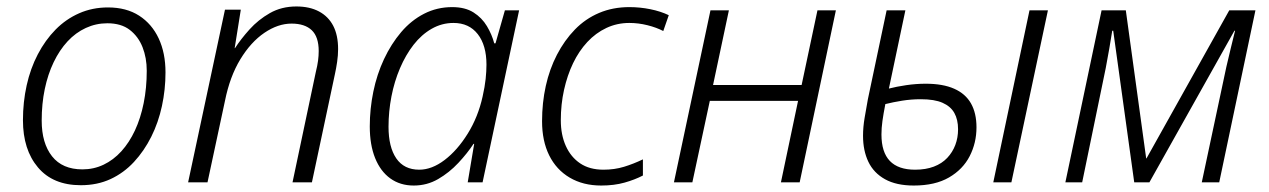

<svg xmlns="http://www.w3.org/2000/svg" viewBox="-20 -564 3927 594"><path d="M230 9Q144 9 97.5 -46Q51 -101 51 -192Q51 -248 62.5 -300Q74 -352 97 -396Q120 -440 152 -472.5Q184 -505 225 -523Q266 -541 314 -541Q371 -541 410.5 -515.5Q450 -490 471 -445Q492 -400 492 -340Q492 -287 481 -236Q470 -185 448 -141Q426 -97 394.5 -63Q363 -29 322 -10Q281 9 230 9ZM235 -40Q270 -40 300.5 -54.5Q331 -69 355.5 -96Q380 -123 397.5 -160.5Q415 -198 424.5 -245Q434 -292 434 -345Q434 -385 421 -418Q408 -451 381.5 -471.5Q355 -492 312 -492Q277 -492 245.5 -477.5Q214 -463 189 -436Q164 -409 146 -371.5Q128 -334 118.5 -288.5Q109 -243 109 -191Q109 -121 141 -80.5Q173 -40 235 -40Z M562 0 676 -534H725L706 -415H707Q725 -443 752 -473Q779 -503 815 -523.5Q851 -544 897 -544Q938 -544 967 -528.5Q996 -513 1011 -484Q1026 -455 1026 -412Q1026 -393 1023 -372.5Q1020 -352 1016 -334L945 0H885L957 -341Q962 -361 964 -376.5Q966 -392 966 -406Q966 -450 944.5 -470.5Q923 -491 882 -491Q840 -491 798 -462.5Q756 -434 723.5 -380.5Q691 -327 676 -252L622 0Z M1260 10Q1218 10 1187.5 -12Q1157 -34 1140.5 -75Q1124 -116 1124 -173Q1124 -227 1135 -280.5Q1146 -334 1168 -381Q1190 -428 1221 -464.5Q1252 -501 1292 -521.5Q1332 -542 1379 -542Q1419 -542 1445 -525.5Q1471 -509 1486.5 -483Q1502 -457 1509 -430H1513L1542 -532H1586L1473 0H1427L1447 -119H1445Q1426 -90 1398 -60Q1370 -30 1335.5 -10Q1301 10 1260 10ZM1277 -39Q1316 -39 1355.5 -69Q1395 -99 1427 -150.5Q1459 -202 1473 -265Q1480 -296 1482.5 -320Q1485 -344 1485 -364Q1485 -424 1458 -458.5Q1431 -493 1383 -493Q1347 -493 1315.5 -475Q1284 -457 1259.5 -425.5Q1235 -394 1217.5 -353Q1200 -312 1191 -265.5Q1182 -219 1182 -172Q1182 -109 1206 -74Q1230 -39 1277 -39Z M1840 10Q1784 10 1742.5 -14.5Q1701 -39 1679 -83.5Q1657 -128 1657 -189Q1657 -246 1668.5 -298Q1680 -350 1703 -394.5Q1726 -439 1758.5 -472.5Q1791 -506 1833.5 -524Q1876 -542 1927 -542Q1960 -542 1992 -535.5Q2024 -529 2049 -517L2032 -468Q2011 -479 1983 -486Q1955 -493 1927 -493Q1889 -493 1856 -477.5Q1823 -462 1797 -434Q1771 -406 1753 -368.5Q1735 -331 1725 -286Q1715 -241 1715 -192Q1715 -147 1730.5 -112.5Q1746 -78 1775 -58.5Q1804 -39 1847 -39Q1881 -39 1910.5 -48Q1940 -57 1969 -71V-21Q1944 -8 1912 1Q1880 10 1840 10Z M2065 0 2178 -532H2235L2186 -301H2460L2509 -532H2566L2454 0H2396L2449 -252H2176L2122 0Z M2807 10Q2753 10 2718 -9.5Q2683 -29 2666.5 -63.5Q2650 -98 2650 -144Q2650 -171 2655 -200Q2660 -229 2665 -257L2723 -532H2781L2730 -290Q2753 -296 2783.5 -300.5Q2814 -305 2844 -305Q2897 -305 2932 -289.5Q2967 -274 2984 -244Q3001 -214 3001 -170Q3001 -122 2980 -81Q2959 -40 2916 -15Q2873 10 2807 10ZM2811 -39Q2844 -39 2869 -48.5Q2894 -58 2910.5 -75.5Q2927 -93 2935.5 -115.5Q2944 -138 2944 -164Q2944 -194 2932.5 -214.5Q2921 -235 2896 -246Q2871 -257 2829 -257Q2799 -257 2771 -252.5Q2743 -248 2719 -242Q2713 -211 2710 -189.5Q2707 -168 2707 -148Q2707 -93 2733 -66Q2759 -39 2811 -39ZM3053 0 3165 -532H3222L3109 0Z M3276 0 3388 -532H3463L3526 -74H3527L3783 -532H3864L3752 0H3698L3774 -357Q3781 -386 3787.5 -414Q3794 -442 3801 -469H3799L3536 0H3489L3424 -469H3421Q3417 -444 3412 -414.5Q3407 -385 3401 -354L3328 0Z"/></svg>

Font: Noto Sans Display Light
Style: Italic
Weight: 300
Italic angle: -12°
Designer: Monotype Design Team
Foundry: Monotype Imaging Inc.
Version: Version 2.003